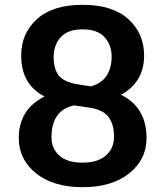

<svg xmlns="http://www.w3.org/2000/svg" viewBox="-20 -764 686 798"><path d="M58 -190Q58 -309 165 -363Q68 -413 68 -533Q68 -625 133.5 -684.5Q199 -744 323.5 -744Q448 -744 513.5 -684.5Q579 -625 579 -533Q579 -423 483 -370Q589 -318 589 -190Q589 -101 517 -43.5Q445 14 323.5 14Q202 14 130 -43.5Q58 -101 58 -190ZM194 -193Q194 -146 227 -117Q260 -88 323 -88Q386 -88 420 -117.5Q454 -147 454 -196.5Q454 -246 432 -276.5Q410 -307 356 -316L288 -326Q194 -306 194 -193ZM301 -414 357 -405Q400 -416 422 -448Q444 -480 444 -528.5Q444 -577 414.5 -609.5Q385 -642 323.5 -642Q262 -642 232.5 -609.5Q203 -577 203 -527Q203 -477 224.5 -450Q246 -423 301 -414Z"/></svg>

Font: Sintony
Style: Bold
Weight: 700
Designer: Eduardo Rodriguez Tunni
Foundry: Eduardo Rodriguez Tunni
Version: Version 1.001